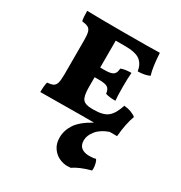

<svg xmlns="http://www.w3.org/2000/svg" viewBox="-180 -630 972 1032"><g transform="rotate(30 305.5 -114.0)"><path d="M394 110Q394 140 412 154Q430 168 461 168Q486 168 501 163Q507 170 511 186Q515 202 515 217L514 228Q446 246 407 273Q398 274 385 274Q359 274 333.5 261.5Q308 249 291 223.5Q274 198 274 162Q274 117 300 77.5Q326 38 394 0H320L62 2Q62 -38 68 -60Q93 -62 105 -68.5Q117 -75 122 -92Q127 -109 127 -145V-356Q127 -391 122 -407.5Q117 -424 105 -430.5Q93 -437 67 -440Q62 -460 62 -502Q158 -500 275 -500Q470 -500 513 -502Q518 -414 532 -370Q501 -356 460 -356Q453 -399 425.5 -419.5Q398 -440 332 -440H275V-273H303Q342 -273 356 -284Q370 -295 371 -322Q395 -332 435 -332Q432 -298 432 -246Q432 -189 435 -159Q394 -159 373 -167Q370 -194 355.5 -203.5Q341 -213 303 -213H275V-150Q275 -97 289.5 -78Q304 -59 346 -59H359Q417 -59 444.5 -81.5Q472 -104 490 -160Q514 -158 534 -150.5Q554 -143 565 -133Q545 -81 538 1H492Q445 17 419.5 47.5Q394 78 394 110Z"/></g></svg>

Font: Vollkorn SC
Style: Bold
Weight: 700
Designer: Friedrich Althausen
Foundry: Friedrich Althausen
Version: Version 4.015